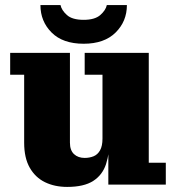

<svg xmlns="http://www.w3.org/2000/svg" viewBox="-20 -726 688 755"><path d="M244 9Q195 9 157 -9.5Q119 -28 97 -66.5Q75 -105 75 -165V-432H20V-518H255V-165Q255 -135 271 -120Q287 -105 313 -105Q332 -105 348 -111.5Q364 -118 373.5 -135Q383 -152 383 -181L411 -182Q411 -124 397 -81Q383 -38 346.5 -14.5Q310 9 244 9ZM406 0V-159L383 -155V-432H313V-518H565V-86H632V0ZM309 -554Q227 -554 183 -598Q139 -642 139 -706H218Q222 -686 243 -667Q264 -648 309 -648Q353 -648 374.5 -667Q396 -686 400 -706H479Q479 -642 434.5 -598Q390 -554 309 -554Z"/></svg>

Font: Montagu Slab
Style: Bold
Weight: 700
Designer: Florian Karsten
Foundry: Florian Karsten
Version: Version 1.000